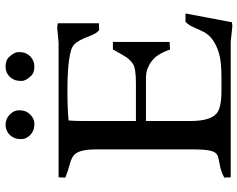

<svg xmlns="http://www.w3.org/2000/svg" viewBox="-104 -768 877 709"><g transform="rotate(-90 334.5 -413.5)"><path d="M585 -640.6Q594.2 -640.6 603 -638.7V-486.8L577.6 -485.8Q565.9 -496.6 559.6 -512.2Q553.2 -527.8 546.9 -543Q540.5 -558.1 531.2 -570.8Q522 -583.5 505.4 -588.9Q488.8 -594.2 468.3 -596.9Q447.8 -599.6 425.8 -601.1Q396.5 -603 356.4 -603Q281.2 -603 244.1 -598.6Q242.2 -573.2 242.2 -548.3V-350.1H382.8Q438 -350.1 453.9 -361.6Q469.7 -373 478.5 -386.7Q487.3 -400.4 499 -421.9L506.3 -435.1H534.2V-225.6L506.3 -224.1Q490.7 -266.6 473.6 -282.7Q442.4 -313 401.9 -313H242.2V-148.4Q242.2 -75.2 270.5 -51.8Q291 -34.2 353.5 -34.2H401.4Q462.9 -34.2 492.7 -43.5Q522.5 -52.7 542 -66.7Q561.5 -80.6 571.5 -100.6Q581.5 -120.6 588.4 -137.2Q595.2 -153.8 608.4 -167H639.2L606.9 4.4Q598.6 5.9 591.3 5.9L535.2 0H34.2L33.2 -23.9Q55.7 -36.1 79.3 -40.3Q103 -44.4 111.6 -47.4Q120.1 -50.3 126 -58.6Q137.2 -76.2 137.2 -130.4V-500Q137.2 -564.5 113.3 -581.1Q101.1 -589.8 81.3 -594.7Q61.5 -599.6 33.2 -610.8L34.2 -635.7H532.2ZM266.1 -815.9Q281.7 -800.3 281.7 -783.7Q281.7 -767.1 277.6 -757.3Q273.4 -747.6 266.1 -740.2Q250 -725.1 233.6 -725.1Q217.3 -725.1 207.5 -729.2Q197.8 -733.4 190.4 -740.2Q175.3 -755.9 175.3 -772.5Q175.3 -789.1 179.4 -798.8Q183.6 -808.6 190.7 -815.9Q197.8 -823.2 207.5 -827.4Q217.3 -831.5 228.3 -831.5Q239.3 -831.5 249 -827.4Q258.8 -823.2 266.1 -815.9ZM442.9 -831.5Q465.3 -831.5 476.6 -820.3Q496.6 -800.3 496.6 -783.7Q496.6 -767.1 492.4 -757.3Q488.3 -747.6 481 -740.2Q464.8 -725.1 442.9 -725.1Q420.9 -725.1 409.7 -736.3Q390.1 -755.9 390.1 -772.5Q390.1 -789.1 394.3 -798.8Q398.4 -808.6 405.3 -815.9Q420.4 -831.5 442.9 -831.5Z"/></g></svg>

Font: RadleyRegular
Style: Regular
Weight: 400
Designer: vernon adams
Foundry: vernon adams
Version: Version 1.000;PS 001.001;hotconv 1.0.56